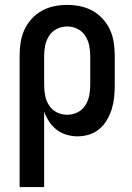

<svg xmlns="http://www.w3.org/2000/svg" viewBox="-20 -548 540 783"><path d="M60 215V-320Q60 -347 64 -374Q68 -401 79 -425.5Q90 -450 108.5 -470.5Q127 -491 150.5 -504Q174 -517 200.5 -522.5Q227 -528 254 -528Q281 -528 307.5 -522.5Q334 -517 357.5 -504Q381 -491 399.5 -470.5Q418 -450 429 -425.5Q440 -401 444 -374Q448 -347 448 -320V-200Q448 -176 445.5 -151.5Q443 -127 436 -104Q429 -81 416.5 -59.5Q404 -38 386 -22.5Q368 -7 344.5 0.5Q321 8 296 8Q274 8 251.5 1.5Q229 -5 211 -19Q193 -33 180.5 -52Q168 -71 160 -93V215ZM254 -80Q276 -80 295.5 -89.5Q315 -99 327 -117Q339 -135 343.5 -156.5Q348 -178 348 -200V-320Q348 -342 343.5 -363.5Q339 -385 327 -403Q315 -421 295.5 -430.5Q276 -440 254 -440Q232 -440 212.5 -430.5Q193 -421 181 -403Q169 -385 164.5 -363.5Q160 -342 160 -320V-200Q160 -178 164.5 -156.5Q169 -135 181 -117Q193 -99 212.5 -89.5Q232 -80 254 -80Z"/></svg>

Font: Iosevka Term Curly Semibold
Style: Regular
Weight: 600
Designer: Belleve Invis
Foundry: Belleve Invis
Version: Version 32.3.0